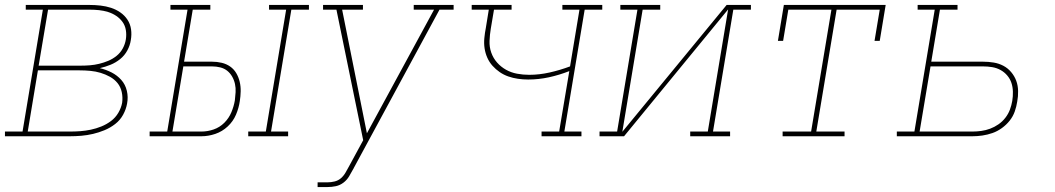

<svg xmlns="http://www.w3.org/2000/svg" viewBox="-38 -550 4258 775"><path d="M-18 0V-19H53L135 -511H66V-530H324Q346 -530 368 -527.5Q390 -525 410 -518.5Q430 -512 447.5 -500Q465 -488 476.5 -470.5Q488 -453 491 -431.5Q494 -410 490 -388Q487 -367 476 -346.5Q465 -326 447 -311.5Q429 -297 408 -288.5Q387 -280 365 -275Q390 -269 412.5 -257.5Q435 -246 451.5 -227.5Q468 -209 474 -183.5Q480 -158 475 -132Q471 -109 459 -87Q447 -65 427 -49.5Q407 -34 384 -24.5Q361 -15 337.5 -9.5Q314 -4 290.5 -2Q267 0 244 0ZM118 -285H288Q307 -285 325.5 -286.5Q344 -288 362.5 -292.5Q381 -297 399 -304.5Q417 -312 432.5 -324.5Q448 -337 457.5 -354.5Q467 -372 470 -391Q473 -410 470 -428.5Q467 -447 456.5 -461.5Q446 -476 431 -486Q416 -496 398.5 -501.5Q381 -507 362 -509Q343 -511 324 -511H156ZM74 -19H244Q265 -19 286 -20.5Q307 -22 328.5 -26.5Q350 -31 371 -39.5Q392 -48 410 -61.5Q428 -75 439.5 -94.5Q451 -114 455 -135Q458 -157 453.5 -178Q449 -199 436.5 -214.5Q424 -230 406 -240Q388 -250 368 -256Q348 -262 326.5 -264Q305 -266 283 -266H115Z M964 0V-19H1035L1117 -511H1048V-530H1209V-511H1138L1056 -19H1125V0ZM566 0V-19H637L719 -511H650V-530H811V-511H740L705 -301H818Q838 -301 857 -296.5Q876 -292 891 -281.5Q906 -271 915.5 -255Q925 -239 929.5 -220Q934 -201 933.5 -181Q933 -161 930 -142Q926 -114 914.5 -87Q903 -60 881 -39.5Q859 -19 831 -9.5Q803 0 775 0ZM658 -19H775Q800 -19 824.5 -27.5Q849 -36 867.5 -54.5Q886 -73 896 -97Q906 -121 910 -145Q912 -161 913 -178Q914 -195 910.5 -211Q907 -227 899 -241Q891 -255 879 -264.5Q867 -274 851 -278Q835 -282 818 -282H702Z M1244 205V186H1284Q1298 186 1312.5 182.5Q1327 179 1338 169.5Q1349 160 1356.5 147Q1364 134 1371 121L1428 16L1320 -511H1266V-530H1427V-511H1343L1443 -12L1714 -511H1632V-530H1793V-511H1736L1389 130Q1389 130 1389 130Q1389 130 1389 130V131L1388 132Q1380 147 1371 162Q1362 177 1348 187.5Q1334 198 1317.5 201.5Q1301 205 1284 205Z M2148 0V-19H2219L2260 -263Q2219 -247 2177.5 -238Q2136 -229 2094 -229Q2073 -229 2052.5 -232Q2032 -235 2013.5 -241.5Q1995 -248 1979 -259Q1963 -270 1950 -284.5Q1937 -299 1929 -317Q1921 -335 1918 -355Q1915 -375 1917 -396Q1919 -417 1923 -437L1935 -511H1866V-530H2027V-511H1956L1943 -434Q1939 -410 1938 -385Q1937 -360 1945 -337.5Q1953 -315 1968.5 -297.5Q1984 -280 2004.5 -268.5Q2025 -257 2049 -252.5Q2073 -248 2098 -248Q2139 -248 2181 -257.5Q2223 -267 2263 -282L2301 -511H2232V-530H2393V-511H2322L2240 -19H2309V0Z M2382 0V-19H2453L2535 -511H2466V-530H2627V-511H2556L2474 -18L2895 -530H2993V-511H2922L2840 -19H2909V0H2748V-19H2819L2901 -512L2481 0Z M3121 0V-19H3236L3318 -511H3144L3123 -385H3102L3126 -530H3537L3513 -385H3492L3513 -511H3339L3257 -19H3371V0Z M3582 0V-19H3653L3735 -511H3666V-530H3827V-511H3756L3721 -301H3930Q3952 -301 3973 -297.5Q3994 -294 4012 -284.5Q4030 -275 4043.5 -259Q4057 -243 4064 -224Q4071 -205 4071.5 -183Q4072 -161 4068 -140Q4065 -120 4058 -100Q4051 -80 4037.5 -63Q4024 -46 4006 -33Q3988 -20 3968 -13Q3948 -6 3927.5 -3Q3907 0 3887 0ZM3674 -19H3887Q3905 -19 3923 -21.5Q3941 -24 3958.5 -30.5Q3976 -37 3992 -48Q4008 -59 4020 -74.5Q4032 -90 4038.5 -107.5Q4045 -125 4048 -143Q4051 -161 4050.5 -180Q4050 -199 4044.5 -215.5Q4039 -232 4027.5 -245.5Q4016 -259 4000.5 -267.5Q3985 -276 3967 -279Q3949 -282 3930 -282H3718Z"/></svg>

Font: Iosevka Slab ThExObl
Style: Regular
Weight: 100
Width: 7
Italic angle: -9°
Monospace: yes
Designer: Belleve Invis
Foundry: Belleve Invis
Version: Version 11.1.1; ttfautohint (v1.8.3)